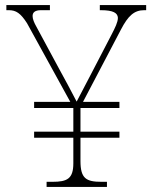

<svg xmlns="http://www.w3.org/2000/svg" viewBox="-20 -734 599 754"><path d="M163 0H400V-20H379C318 -20 296 -33 296 -102V-193H449V-217H296V-310H449V-334H306L455 -618C483 -672 507 -694 546 -694H554V-714H372V-694H376C425 -694 442 -683 443 -664C443 -647 432 -625 418 -598L338 -444C314 -397 291 -355 281 -335C259 -378 235 -422 212 -464L123 -629C114 -645 108 -659 108 -671C108 -685 117 -694 141 -694H176V-714H5V-694H15C43 -694 61 -682 86 -643L256 -334H114V-310H268V-217H114V-193H268V-93C268 -32 244 -20 186 -20H163Z"/></svg>

Font: Noto Serif Georgian Thin
Style: Regular
Weight: 100
Designer: Monotype Design Team, Akaki Razmadze
Foundry: Google LLC
Version: Version 2.003